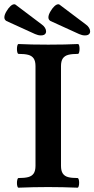

<svg xmlns="http://www.w3.org/2000/svg" viewBox="-54 -871 439 894"><path d="M24.9 -19Q24.9 -28.3 26.9 -35.2Q28.8 -42 32.2 -42Q60.5 -42 77.4 -46.4Q94.2 -50.8 102.8 -63.2Q111.3 -75.7 111.3 -99.1V-563Q111.3 -586.4 102.8 -598.9Q94.2 -611.3 77.4 -615.7Q60.5 -620.1 32.2 -620.1Q28.8 -620.1 26.9 -626.7Q24.9 -633.3 24.9 -642.6Q24.9 -652.3 26.9 -659.2Q28.8 -666 32.2 -666Q87.9 -663.1 170.9 -663.1Q253.9 -663.1 309.1 -666Q312.5 -666 314.5 -659.4Q316.4 -652.8 316.4 -643.6Q316.4 -634.3 314.5 -627.2Q312.5 -620.1 309.1 -620.1Q280.8 -620.1 263.9 -615.7Q247.1 -611.3 238.5 -598.9Q230 -586.4 230 -563V-99.1Q230 -75.7 238.3 -63.2Q246.6 -50.8 262.9 -46.4Q279.3 -42 307.1 -42Q310.5 -42 312.5 -35.6Q314.5 -29.3 314.5 -20Q314.5 -10.7 312.5 -3.9Q310.5 2.9 307.1 2.9Q238.3 0 169.9 0Q101.1 0 32.2 2.9Q28.8 2.9 26.9 -3.4Q24.9 -9.8 24.9 -19ZM-24.4 -773.4Q-33.7 -779.3 -33.7 -790Q-33.7 -802.7 -22.9 -819.8Q-15.6 -832.5 -5.9 -841.8Q3.9 -851.1 12.2 -851.1Q16.1 -851.1 18.6 -849.1L141.6 -756.3Q150.4 -750 155.5 -741.5Q160.6 -732.9 160.6 -725.1Q160.6 -719.2 158.2 -715.3Q152.8 -706.1 136.2 -706.1Q123.5 -706.1 109.4 -712.4ZM180.7 -773.4Q171.4 -779.3 171.4 -790Q171.4 -802.7 182.1 -819.8Q189.5 -832.5 199.2 -841.8Q209 -851.1 217.3 -851.1Q221.2 -851.1 223.6 -849.1L346.7 -756.3Q355.5 -750 360.6 -741.5Q365.7 -732.9 365.7 -725.1Q365.7 -719.2 363.3 -715.3Q357.9 -706.1 341.3 -706.1Q328.6 -706.1 314.5 -712.4Z"/></svg>

Font: JuniusX
Style: Bold
Weight: 700
Designer: Peter S. Baker
Foundry: Briery Creek Software
Version: Version 1.004